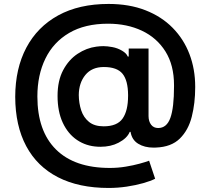

<svg xmlns="http://www.w3.org/2000/svg" viewBox="-20 -736 1039 960"><path d="M523.1 203.8Q374.3 203.8 269.9 150.2Q165.5 96.6 111 -5.5Q56.5 -107.6 56.1 -252.1Q56.5 -393.5 111.7 -497.7Q166.9 -601.9 271.1 -659.1Q375.4 -716.3 522.7 -716.3Q626.4 -716.3 707 -684.8Q787.6 -653.4 843.2 -596.9Q898.8 -540.5 927.4 -465.2Q956 -389.9 956 -302.6V-299.4Q956 -220.2 938.9 -152.7Q921.9 -85.2 879.1 -43.1Q836.3 -1.1 759.9 1.8L747.5 2.1Q702.4 2.1 670.8 -17.4Q639.2 -36.9 632.8 -76.7H628.6Q616.1 -45.1 572.8 -22.4Q534.1 -2.1 481.9 -2.1L468.8 -2.5Q410.9 -5.3 365.4 -35.9Q320 -66.4 293.9 -122.3Q267.8 -178.3 267.8 -256.4Q267.8 -332.4 295.6 -384.9Q323.5 -437.5 368.1 -467Q412.6 -496.4 462 -502.8Q480.1 -505.3 497.2 -505.3Q516.7 -505.3 542.3 -500.5Q567.8 -495.7 590.4 -482.4Q612.9 -469.1 618.6 -453.5H623.6V-493.3H722.7V-155.2Q723 -128.9 735.6 -112.4Q748.2 -95.9 771 -95.9Q813.6 -95.9 831.9 -146.7Q850.1 -197.4 850.1 -304.3V-310.4Q850.1 -410.2 807.2 -478.7Q764.2 -547.2 689.6 -582.4Q615.1 -617.5 520.2 -617.5Q404.5 -617.5 325.6 -571.2Q246.8 -524.9 206.9 -442.8Q166.9 -360.8 166.9 -253.6Q166.9 -81 259.9 11.4Q353 103.7 529.1 103.7Q569.6 103.7 608.3 97.3Q647 90.9 677.9 82.4Q708.8 73.9 725.5 67.5L755.7 157.7Q733.7 169 696.2 179.7Q658.7 190.3 613.8 197.1Q568.9 203.8 523.1 203.8ZM498.2 -104.4Q565.7 -104.4 593 -143.3Q620.4 -182.2 620.4 -257.1V-261Q620 -333.5 592.7 -367.2Q565.3 -400.9 498.9 -400.9Q439.3 -400.9 406.8 -361.2Q374.3 -321.4 373.9 -260.7Q374.3 -220.2 386 -184.5Q397.7 -148.8 424.9 -126.6Q452.1 -104.4 498.2 -104.4Z"/></svg>

Font: Linik Sans SemiBold
Style: Regular
Weight: 600
Designer: Rasmus Andersson (font), Cristiano Sobral (main changes)
Foundry: rsms
Version: Version 3.018;June 1, 2022;FontCreator 14.0.0.2814 64-bit; t